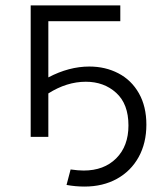

<svg xmlns="http://www.w3.org/2000/svg" viewBox="-20 -504 584 707"><path d="M309 -259Q368 -259 416 -234Q464 -209 491.5 -160.5Q519 -112 519 -45Q519 23 490.5 74.5Q462 126 410.5 154.5Q359 183 291 183Q258 183 225 177L240 120Q268 124 288 124Q363 124 408 79Q453 34 453 -42Q453 -121 408 -162Q363 -203 296 -203Q226 -203 158 -160V0H93V-484H423V-426H158V-219Q234 -259 309 -259Z"/></svg>

Font: Montserrat Ace
Style: Regular
Weight: 400
Designer: Julieta Ulanovsky
Foundry: Julieta Ulanovsky
Version: Version 1